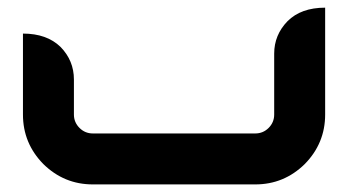

<svg xmlns="http://www.w3.org/2000/svg" viewBox="-20 -486 918 506"><path d="M652.8 -134.3Q673.3 -134.3 688 -148.9Q702.6 -163.6 702.6 -184.1V-344.7Q702.6 -394 737.8 -430.2Q773.4 -465.8 836.9 -465.8V-184.1Q836.9 -108.4 783.2 -53.7Q728.5 0 652.8 0H224.6Q148.9 0 94.2 -53.7Q40.5 -108.4 40.5 -184.1V-397.5Q103.5 -397.5 139.6 -362.3Q174.8 -326.2 174.8 -276.4V-184.1Q174.8 -163.6 189.5 -148.9Q204.1 -134.3 224.6 -134.3Z"/></svg>

Font: DimaKhabar
Style: Bold
Weight: 700
Width: 6
Designer: R.Balvardi
Foundry: Dima Software Group
Version: Version 1.00;November 30, 2018;FontCreator 11.5.0.2427 64-bi